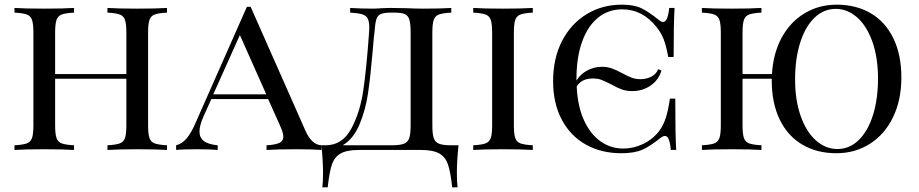

<svg xmlns="http://www.w3.org/2000/svg" viewBox="-20 -642 3933 822"><path d="M695 -588Q659 -586 642.5 -580Q626 -574 620 -557Q614 -540 614 -502V-106Q614 -68 620 -51Q626 -34 642.5 -28Q659 -22 695 -20V0Q653 -3 567 -3Q487 -3 440 0V-20Q476 -22 492.5 -28Q509 -34 515 -51Q521 -68 521 -106V-305H216V-106Q216 -68 222 -51Q228 -34 244.5 -28Q261 -22 297 -20V0Q251 -3 170 -3Q84 -3 42 0V-20Q78 -22 94.5 -28Q111 -34 117 -51Q123 -68 123 -106V-502Q123 -540 117 -557Q111 -574 94.5 -580Q78 -586 42 -588V-608Q84 -605 170 -605Q250 -605 297 -608V-588Q261 -586 244.5 -580Q228 -574 222 -557Q216 -540 216 -502V-325H521V-502Q521 -540 515 -557Q509 -574 492.5 -580Q476 -586 440 -588V-608Q486 -605 567 -605Q653 -605 695 -608Z M1356 -20V0Q1316 -3 1249 -3Q1163 -3 1121 0V-20Q1158 -22 1175.5 -30Q1193 -38 1193 -57Q1193 -73 1179 -104L1128 -218H885L851 -143Q834 -104 834 -79Q834 -53 852.5 -38.5Q871 -24 912 -20V0Q882 -3 821 -3Q760 -3 734 0V-20Q761 -27 780 -50.5Q799 -74 816 -113L1037 -613H1053L1287 -84Q1314 -22 1356 -20ZM1120 -238 1007 -492 893 -238Z M1936 98Q1936 138 1939 160H1916Q1909 95 1898 62.5Q1887 30 1860.5 15Q1834 0 1782 0H1517Q1465 0 1438.5 15Q1412 30 1401 62.5Q1390 95 1383 160H1360Q1363 138 1363 98Q1363 46 1356 -20H1374Q1445 -20 1483 -89.5Q1521 -159 1535 -253Q1549 -347 1560 -502Q1561 -510 1561 -524Q1561 -550 1554 -563Q1547 -576 1530 -581Q1513 -586 1479 -588V-608Q1521 -605 1582 -605Q1593 -605 1617 -607L1650 -608L1717 -607Q1763 -605 1793 -605Q1870 -605 1912 -608V-588Q1876 -586 1859.5 -580Q1843 -574 1837 -557Q1831 -540 1831 -502V-106Q1831 -68 1837 -50.5Q1843 -33 1860 -26.5Q1877 -20 1912 -20H1943Q1936 46 1936 98ZM1738 -502Q1738 -540 1732.5 -558Q1727 -576 1712.5 -582Q1698 -588 1667 -588H1654Q1623 -588 1609.5 -581.5Q1596 -575 1591 -558.5Q1586 -542 1583 -502Q1580 -479 1578.5 -457.5Q1577 -436 1575 -418Q1566 -313 1555.5 -242Q1545 -171 1519 -109Q1493 -47 1447 -20H1657Q1692 -20 1709 -26.5Q1726 -33 1732 -50.5Q1738 -68 1738 -106Z M2261 -588Q2225 -586 2208.5 -580Q2192 -574 2186 -557Q2180 -540 2180 -502V-106Q2180 -68 2186 -51Q2192 -34 2208.5 -28Q2225 -22 2261 -20V0Q2215 -3 2134 -3Q2048 -3 2006 0V-20Q2042 -22 2058.5 -28Q2075 -34 2081 -51Q2087 -68 2087 -106V-502Q2087 -540 2081 -557Q2075 -574 2058.5 -580Q2042 -586 2006 -588V-608Q2048 -605 2134 -605Q2214 -605 2261 -608Z M2875 0H2852Q2849 -31 2843 -45.5Q2837 -60 2827 -60Q2819 -60 2807 -51Q2765 -17 2731 -1.5Q2697 14 2640 14Q2555 14 2489 -22.5Q2423 -59 2385.5 -129Q2348 -199 2348 -295Q2348 -392 2386 -466Q2424 -540 2491 -581Q2558 -622 2642 -622Q2695 -622 2726.5 -606.5Q2758 -591 2800 -557Q2811 -548 2819 -548Q2839 -548 2845 -608H2868Q2864 -548 2864 -398H2841Q2832 -446 2821.5 -473.5Q2811 -501 2791 -526Q2731 -602 2644 -602Q2584 -602 2540 -566Q2496 -530 2472 -463Q2448 -396 2448 -305V-297Q2465 -325 2494.5 -340.5Q2524 -356 2557 -356Q2580 -356 2598.5 -349.5Q2617 -343 2643 -329Q2669 -315 2685.5 -309Q2702 -303 2722 -303Q2747 -303 2768 -313.5Q2789 -324 2798 -346L2812 -340Q2799 -298 2764.5 -275Q2730 -252 2687 -252Q2662 -252 2642.5 -259Q2623 -266 2598 -280Q2573 -293 2556.5 -299.5Q2540 -306 2518 -306Q2470 -306 2449 -272Q2453 -186 2480.5 -126.5Q2508 -67 2551.5 -36.5Q2595 -6 2649 -6Q2692 -6 2733 -25.5Q2774 -45 2802 -81Q2820 -105 2830.5 -137.5Q2841 -170 2848 -220H2871Q2871 -63 2875 0Z M3839 -310Q3839 -214 3803.5 -140.5Q3768 -67 3704.5 -26.5Q3641 14 3561 14Q3478 14 3415.5 -22.5Q3353 -59 3318.5 -129.5Q3284 -200 3284 -298V-305H3159V-106Q3159 -68 3165 -51Q3171 -34 3187.5 -28Q3204 -22 3240 -20V0Q3194 -3 3113 -3Q3027 -3 2985 0V-20Q3021 -22 3037.5 -28Q3054 -34 3060 -51Q3066 -68 3066 -106V-502Q3066 -540 3060 -557Q3054 -574 3037.5 -580Q3021 -586 2985 -588V-608Q3027 -605 3113 -605Q3193 -605 3240 -608V-588Q3204 -586 3187.5 -580Q3171 -574 3165 -557Q3159 -540 3159 -502V-325H3285Q3290 -413 3326.5 -480.5Q3363 -548 3424.5 -585Q3486 -622 3562 -622Q3645 -622 3707.5 -585.5Q3770 -549 3804.5 -478.5Q3839 -408 3839 -310ZM3739 -306Q3739 -395 3715 -463Q3691 -531 3649.5 -567.5Q3608 -604 3558 -604Q3506 -604 3466.5 -565.5Q3427 -527 3405.5 -458.5Q3384 -390 3384 -302Q3384 -213 3408 -145Q3432 -77 3473.5 -40.5Q3515 -4 3565 -4Q3617 -4 3656.5 -42.5Q3696 -81 3717.5 -149.5Q3739 -218 3739 -306Z"/></svg>

Font: Playfair Display SC
Style: Regular
Weight: 400
Designer: Claus Eggers Sørensen
Foundry: Claus Eggers Sørensen
Version: Version 1.200; ttfautohint (v1.6)